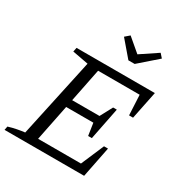

<svg xmlns="http://www.w3.org/2000/svg" viewBox="-205 -1024 1101 1168"><g transform="rotate(30 346.0 -440.5)"><path d="M-4 0 1 -26Q30 -35 58.5 -40.5Q87 -46 113 -49L232 -601L120 -622L126 -651H676L636 -455H608L601 -596H309L262 -362H454L500 -448H526L481 -222H455L442 -308H251L200 -55H501L570 -216H598L555 0ZM437 -743 342 -854 373 -881 466 -802 584 -881 608 -854 481 -743Z"/></g></svg>

Font: Piazzolla 24pt
Style: Italic
Weight: 400
Italic angle: -11.3°
Designer: Juan Pablo del Peral
Foundry: Huerta Tipografica
Version: Version 2.005